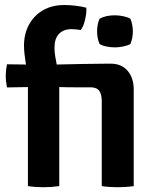

<svg xmlns="http://www.w3.org/2000/svg" viewBox="-20 -760 633 784"><path d="M526 0Q508.5 2.5 492.2 3.5Q476 4.5 460 4.5Q445 4.5 428.8 3.5Q412.5 2.5 395.5 0V-348Q395.5 -374 385.5 -388.8Q375.5 -403.5 349.5 -403.5H281Q266.5 -403.5 251.5 -403.8Q236.5 -404 222 -404.5V0Q203 2.5 188 3.5Q173 4.5 158 4.5Q143.5 4.5 127.8 3.5Q112 2.5 94 0V-404.5L8.5 -403Q3.5 -427.5 3.5 -451Q3.5 -473.5 8.5 -497.5L86 -496.5Q83 -516 80.5 -535.8Q78 -555.5 78 -574Q78 -621 98 -658.5Q118 -696 155 -717.8Q192 -739.5 242.5 -739.5Q265.5 -739.5 289.8 -736.5Q314 -733.5 332.5 -728.5Q334 -707.5 327.2 -679Q320.5 -650.5 309.5 -637.5Q289 -641 272 -641Q239.5 -641 221 -621.8Q202.5 -602.5 202.5 -565.5Q202.5 -549 205.2 -531.8Q208 -514.5 211.5 -496.5Q266 -497.5 316 -498.8Q366 -500 414 -500H432Q476.5 -500 501.2 -470.8Q526 -441.5 526 -395ZM376.5 -632Q376.5 -660 386.5 -683.5Q411.5 -697.5 449.5 -697.5Q466 -697.5 484.5 -693.5Q503 -689.5 512.5 -683.5Q517.5 -672 520 -658Q522.5 -644 522.5 -632Q522.5 -604 512.5 -580.5Q503 -574.5 484.5 -570.5Q466 -566.5 449.5 -566.5Q432.5 -566.5 414.2 -570.2Q396 -574 386.5 -580.5Q376.5 -604 376.5 -632Z"/></svg>

Font: Signika SC SemiBold
Style: Regular
Weight: 600
Designer: Anna Giedryś
Foundry: Anna Giedryś
Version: Version 2.000; ttfautohint (v1.8.3) -l 8 -r 50 -G 200 -x 9 -